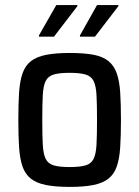

<svg xmlns="http://www.w3.org/2000/svg" viewBox="-20 -726 546 754"><path d="M254 8Q198 8 160.5 0.5Q123 -7 101 -24.5Q79 -42 68.5 -72Q58 -102 55 -147Q52 -192 52 -255Q52 -319 55 -363.5Q58 -408 68.5 -438Q79 -468 101 -485.5Q123 -503 160.5 -510.5Q198 -518 254 -518Q310 -518 347 -511Q384 -504 406 -486Q428 -468 438.5 -438Q449 -408 452 -363.5Q455 -319 455 -255Q455 -192 452 -147Q449 -102 438.5 -72Q428 -42 406 -24.5Q384 -7 347 0.5Q310 8 254 8ZM253 -70Q294 -70 316 -76.5Q338 -83 347.5 -102Q357 -121 359 -158Q361 -195 361 -255Q361 -316 359 -352.5Q357 -389 347.5 -408Q338 -427 315.5 -433.5Q293 -440 253 -440Q214 -440 191.5 -433.5Q169 -427 159.5 -408Q150 -389 148 -352.5Q146 -316 146 -255Q146 -195 148 -158Q150 -121 159.5 -102Q169 -83 191 -76.5Q213 -70 253 -70ZM133 -582V-587L201 -706H284V-702L192 -582ZM294 -582V-587L361 -706H445V-702L353 -582Z"/></svg>

Font: Saira SemiCondensed Medium
Style: Regular
Weight: 500
Width: 4
Designer: Hector Gatti with collaboration of the Omnibus-Type team
Foundry: Omnibus-Type
Version: Version 1.101